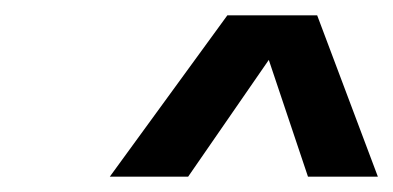

<svg xmlns="http://www.w3.org/2000/svg" viewBox="-20 -730 512 250"><path d="M276 -710H393L472 -500H381L330 -652L225 -500H123Z"/></svg>

Font: Overused Grotesk SemiBold
Style: Italic
Weight: 600
Italic angle: -10°
Version: Version 0.003